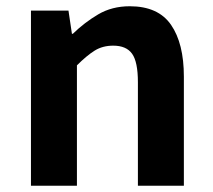

<svg xmlns="http://www.w3.org/2000/svg" viewBox="-20 -594 681 614"><path d="M79 0V-560H199L210 -486H213Q250 -522 294 -548Q338 -574 395 -574Q486 -574 527 -514.5Q568 -455 568 -349V0H421V-331Q421 -396 402.5 -422Q384 -448 342 -448Q308 -448 282.5 -432Q257 -416 226 -385V0Z"/></svg>

Font: Noto Sans HK Thin
Style: Bold
Weight: 700
Version: Version 2.004-H2;hotconv 1.0.118;makeotfexe 2.5.65603